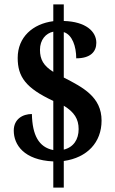

<svg xmlns="http://www.w3.org/2000/svg" viewBox="-20 -780 527 879"><path d="M224 -41V79H272V-43C379 -58 445 -128 445 -228C445 -336 360 -380 272 -425V-633C311 -621 329 -567 329 -513C395 -513 421 -544 421 -584C421 -636 373 -681 272 -684V-760H224V-683C130 -671 61 -610 61 -515C61 -429 97 -377 224 -318V-93C157 -106 128 -162 126 -258C84 -258 43 -235 43 -182C43 -117 90 -47 224 -41ZM224 -635V-451C179 -479 163 -508 163 -552C163 -598 190 -628 224 -635ZM272 -95V-296C320 -267 340 -235 340 -189C340 -142 317 -106 272 -95Z"/></svg>

Font: Noto Serif Armenian Condensed
Style: Bold
Weight: 700
Width: 3
Designer: Monotype Design Team
Foundry: Monotype Imaging Inc.
Version: Version 2.008